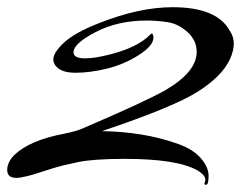

<svg xmlns="http://www.w3.org/2000/svg" viewBox="-46 -475 669 533"><path d="M441 -78Q487 -63 510 -37.5Q533 -12 533 13Q533 38 526 38Q520 38 522 32.5Q524 27 524 24Q524 11 502 -2Q446 -34 300 -34Q214 -34 170.5 -25Q127 -16 98 -7Q69 2 51 8Q33 14 10 18Q-26 23 -26 -3Q-26 -25 -6 -45Q37 -86 133 -104Q168 -111 187 -120Q357 -193 412 -224Q500 -275 500 -331Q500 -363 474.5 -386Q449 -409 419 -413.5Q389 -418 362 -418Q281 -418 219.5 -386Q158 -354 158 -330Q158 -313 190 -313Q216 -313 256 -323Q337 -343 372 -380Q376 -384 378 -380Q380 -375 380 -371Q380 -348 339 -322Q298 -296 251 -284.5Q204 -273 163.5 -273Q123 -273 108 -293Q102 -301 102 -310Q102 -329 131.5 -356.5Q161 -384 227 -410Q340 -455 433 -455Q555 -455 591 -391Q603 -374 603 -354Q603 -334 592 -310Q570 -263 503 -220.5Q436 -178 237 -111Q351 -109 441 -78Z"/></svg>

Font: Arizonia
Style: Regular
Weight: 400
Designer: Robert E. Leuschke
Foundry: Robert E. Leuschke
Version: Version 1.003